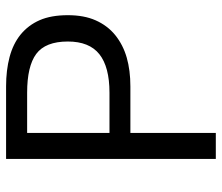

<svg xmlns="http://www.w3.org/2000/svg" viewBox="-70 -670 740 641"><g transform="rotate(-90 300.5 -350.0)"><path d="M176.8 -285.2V0H89.8V-700.2H332Q386.2 -700.2 430.2 -688.5Q474.1 -676.8 504.9 -651.9Q536.6 -626 553.2 -587.9Q569.8 -549.8 569.8 -494.1Q569.8 -439.9 552.7 -401.4Q535.2 -361.8 503.4 -335.9Q470.7 -309.6 428.2 -297.4Q385.3 -285.2 332 -285.2ZM481.9 -494.1Q481.9 -568.8 440.4 -599.6Q399.4 -629.9 311 -629.9H176.8V-355H311Q397 -355 439.5 -388.7Q481.9 -422.4 481.9 -494.1Z"/></g></svg>

Font: Post Grotesk Regular
Style: Regular
Weight: 500
Version: 0.900; ttfautohint (v0.96) -l 8 -r 50 -G 200 -x 14 -w "gGD" 